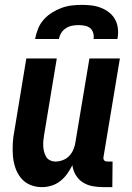

<svg xmlns="http://www.w3.org/2000/svg" viewBox="-20 -760 540 788"><path d="M152 8Q126 8 103.5 -1.5Q81 -11 66 -29.5Q51 -48 43 -71.5Q35 -95 33 -120.5Q31 -146 32.5 -172Q34 -198 39 -223L88 -520H213L161 -206Q159 -195 158 -183Q157 -171 157.5 -159.5Q158 -148 161 -137Q164 -126 169.5 -116.5Q175 -107 185.5 -102Q196 -97 208 -97Q223 -97 238.5 -103Q254 -109 265 -121Q276 -133 282 -148Q288 -163 290 -179L347 -520H472L405 -117Q404 -113 404.5 -109Q405 -105 407.5 -102Q410 -99 414 -98Q418 -97 422 -97H442L441 8H404Q381 8 359.5 4Q338 0 320 -11.5Q302 -23 291 -41.5Q280 -60 277 -82Q268 -64 256 -47Q244 -30 227.5 -17Q211 -4 191.5 2Q172 8 152 8ZM124 -600Q128 -621 136 -641.5Q144 -662 159 -679Q174 -696 193 -708Q212 -720 232.5 -727.5Q253 -735 274 -737.5Q295 -740 316 -740Q337 -740 357 -737.5Q377 -735 395.5 -727.5Q414 -720 429 -708Q444 -696 453 -679Q462 -662 464 -641.5Q466 -621 462 -600H364Q366 -613 362.5 -625Q359 -637 350 -644.5Q341 -652 328 -654.5Q315 -657 302 -657Q289 -657 276 -654.5Q263 -652 251 -644.5Q239 -637 231.5 -625Q224 -613 222 -600Z"/></svg>

Font: Iosevka Term Curly Extrabold
Style: Italic
Weight: 800
Italic angle: -9°
Designer: Belleve Invis
Foundry: Belleve Invis
Version: Version 32.3.0